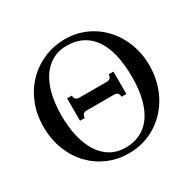

<svg xmlns="http://www.w3.org/2000/svg" viewBox="-152 -840 1027 1016"><g transform="rotate(-30 361.5 -331.5)"><path d="M472.2 -263.7Q472.2 -293 442.9 -293H276.9Q247.6 -293 247.6 -263.7H218.3V-400.4H247.6Q247.6 -371.1 276.9 -371.1H442.9Q472.2 -371.1 472.2 -400.4H501.5V-263.7ZM683.1 -335Q683.1 -285.2 671.9 -239.5Q660.6 -193.8 639.9 -155Q619.1 -116.2 589.8 -84.7Q560.5 -53.2 524.4 -30.8Q488.3 -8.3 446.3 3.7Q404.3 15.6 357.9 15.6Q290.5 15.6 231.7 -9.5Q172.9 -34.7 128.9 -80.6Q85 -126.5 59.8 -190.7Q34.7 -254.9 34.7 -333Q34.7 -407.2 60.1 -470.5Q85.4 -533.7 130.1 -579.8Q174.8 -626 235.4 -651.9Q295.9 -677.7 366.7 -677.7Q410.2 -677.7 450.4 -666Q490.7 -654.3 525.9 -632.8Q561 -611.3 589.8 -580.6Q618.7 -549.8 639.4 -511.7Q660.2 -473.6 671.6 -429.2Q683.1 -384.8 683.1 -335ZM572.8 -322.3Q573.2 -397.9 560.1 -457.5Q546.9 -517.1 519.8 -558.1Q492.7 -599.1 451.9 -620.8Q411.1 -642.6 356 -643.1Q306.2 -643.1 267.3 -621.8Q228.5 -600.6 201.7 -560.8Q174.8 -521 160.9 -464.1Q147 -407.2 147 -335.9Q147 -265.6 160.6 -207.5Q174.3 -149.4 200.7 -107.7Q227.1 -65.9 266.4 -42.7Q305.7 -19.5 356.9 -19Q404.3 -19 443.8 -37.1Q483.4 -55.2 512 -92.5Q540.5 -129.9 556.4 -187Q572.3 -244.1 572.8 -322.3Z"/></g></svg>

Font: Doulos SIL Compact
Style: Regular
Weight: 400
Designer: Walt Agee, Victor Gaultney, Peter Martin, Debbi Hosken
Foundry: SIL International
Version: Version 4.110; 2011; Maintenance release ; LnSpcTght